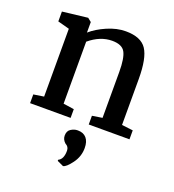

<svg xmlns="http://www.w3.org/2000/svg" viewBox="-117 -513 731 806"><g transform="rotate(20 248.5 -110.0)"><path d="M34 0V-39L80 -46V-349L28 -363V-407L139 -420H141L157 -407V-360Q184 -384 226.5 -402.5Q269 -421 309 -421Q377 -421 402.5 -382.5Q428 -344 428 -251V-46L478 -40V0H296V-39L341 -46V-251Q341 -313 327 -338.5Q313 -364 269 -364Q216 -364 167 -323V-46L215 -39V0ZM314 99Q314 137 291 168Q268 199 254 201L226 188V183Q248 173 248 135Q248 117 232 109Q217 96 217 78Q217 57 231.5 48Q246 39 260 39H263Q287 39 300.5 54.5Q314 70 314 99Z"/></g></svg>

Font: Aikya Medium
Style: Regular
Weight: 500
Designer: Neelakash Kshetrimayum (Latin subset based on Merriweather by Eben Sorkin)
Foundry: Brand New Type
Version: Version 1.00 b005